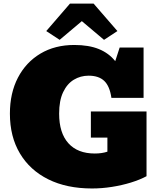

<svg xmlns="http://www.w3.org/2000/svg" viewBox="-20 -1044 896 1078"><path d="M496.6 14.2Q354.5 14.2 251.2 -37.1Q147.9 -88.4 91.8 -182.6Q35.6 -276.9 35.6 -405.8Q35.6 -521.5 80.8 -608.2Q126 -694.8 207.3 -743.2Q288.6 -791.5 397 -791.5Q478.5 -791.5 534.9 -768.6Q591.3 -745.6 627 -700.7L651.9 -777.3H786.1V-494.6H605.5Q596.2 -560.1 565.4 -589.6Q534.7 -619.1 477.5 -619.1Q432.1 -619.1 394.5 -596.4Q356.9 -573.7 334.5 -526.6Q312 -479.5 312 -406.2Q312 -297.4 364 -239.7Q416 -182.1 512.2 -182.1Q552.2 -182.1 583 -192.4V-271.5H490.2V-418H802.7V-54.7Q765.6 -34.7 714.8 -19Q664.1 -3.4 607.9 5.4Q551.8 14.2 496.6 14.2ZM314.9 -820.3 239.7 -869.6 373 -1023.9H505.4L639.2 -869.6L564 -820.3L439.5 -925.3Z"/></svg>

Font: Bevan
Style: Regular
Weight: 400
Designer: Vernon Adams
Foundry: Vernon Adams
Version: Version 2.100; ttfautohint (v1.8.3)